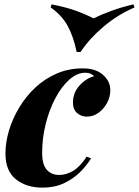

<svg xmlns="http://www.w3.org/2000/svg" viewBox="-20 -845 636 879"><path d="M370 -512Q333 -512 297.5 -480.5Q262 -449 234 -396.5Q206 -344 189.5 -278.5Q173 -213 173 -145Q173 -91 194.5 -67.5Q216 -44 251 -44Q282 -44 313.5 -62Q345 -80 377 -128L397 -120Q377 -87 345.5 -56Q314 -25 271.5 -5.5Q229 14 174 14Q101 14 53 -24Q5 -62 5 -142Q5 -193 21 -247Q37 -301 67.5 -352Q98 -403 141 -443.5Q184 -484 239 -508Q294 -532 359 -532Q418 -532 451.5 -502.5Q485 -473 485 -432Q485 -402 470.5 -374.5Q456 -347 431.5 -329Q407 -311 377 -311Q352 -311 333 -327.5Q314 -344 314 -375Q314 -420 343.5 -453Q373 -486 411 -496Q403 -504 393.5 -508Q384 -512 370 -512ZM408 -761Q445 -779 492 -796Q539 -813 591 -825L596 -811Q519 -778 453.5 -722.5Q388 -667 349 -607H331Q316 -679 289.5 -727Q263 -775 212 -811L216 -825Q282 -812 325.5 -796.5Q369 -781 408 -761Z"/></svg>

Font: Playfair Display ExtraBold
Style: Italic
Weight: 800
Italic angle: -14°
Designer: Claus Eggers Sørensen
Foundry: Claus Eggers Sørensen
Version: Version 1.203